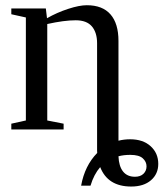

<svg xmlns="http://www.w3.org/2000/svg" viewBox="-20 -491 620 728"><path d="M158.2 -421.9Q195.8 -443.4 238.3 -457.3Q280.8 -471.2 309.1 -471.2Q368.7 -471.2 398.9 -436.5Q429.2 -401.9 429.2 -335.9V42.5Q450.7 37.1 473.1 37.1Q522.5 37.1 551.3 63.5Q580.1 89.8 580.1 130.4Q580.1 168.5 552.5 192.4Q524.9 216.3 477.5 216.3Q388.7 216.3 359.9 142.6Q335.9 170.4 323.2 212.9H287.6Q301.3 137.2 348.6 88.9L348.1 79.6V-327.1Q348.1 -367.7 328.4 -390.9Q308.6 -414.1 267.1 -414.1Q223.1 -414.1 159.2 -399.9V-34.2L221.2 -22V0H22.9V-22L78.1 -34.2V-424.8L22.9 -437V-459H153.8ZM535.6 139.6Q535.6 122.1 521.2 109.1Q506.8 96.2 474.1 96.2Q448.7 96.2 429.2 101.6Q430.7 139.2 446.5 159.2Q462.4 179.2 491.7 179.2Q512.2 179.2 523.9 168Q535.6 156.7 535.6 139.6Z"/></svg>

Font: Liberation Serif
Style: Regular
Weight: 400
Designer: Steve Matteson
Foundry: Ascender Corporation
Version: Version 2.1.5